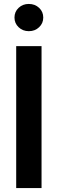

<svg xmlns="http://www.w3.org/2000/svg" viewBox="-20 -964 296 984"><path d="M192.9 -727.5V0H63V-727.5ZM127.9 -804.2Q96.7 -804.2 75.4 -824.5Q54.2 -844.7 54.2 -874Q54.2 -903.8 75.4 -923.8Q96.7 -943.8 127.4 -943.8Q159.2 -943.8 180.4 -923.8Q201.7 -903.8 201.7 -874Q201.7 -844.7 180.4 -824.5Q159.2 -804.2 127.9 -804.2Z"/></svg>

Font: Inter 28pt SemiBold
Style: Regular
Weight: 600
Designer: Rasmus Andersson
Foundry: rsms
Version: Version 4.001;git-66647c0bb